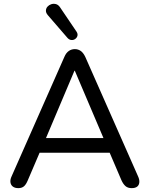

<svg xmlns="http://www.w3.org/2000/svg" viewBox="-20 -966 773 993"><path d="M75 7Q57 7 46.5 -1Q36 -9 34 -23Q32 -37 40 -54L313 -672Q322 -693 336 -702.5Q350 -712 367 -712Q384 -712 397.5 -702.5Q411 -693 421 -672L694 -54Q702 -37 700.5 -22.5Q699 -8 689 -0.5Q679 7 661 7Q641 7 629 -3.5Q617 -14 608 -34L537 -200L580 -176H152L195 -200L124 -34Q115 -12 104 -2.5Q93 7 75 7ZM365 -600 209 -231 185 -252H547L524 -231L367 -600ZM329 -770 227 -888Q217 -900 217.5 -911.5Q218 -923 225.5 -931.5Q233 -940 244.5 -944Q256 -948 268.5 -945Q281 -942 290 -929L376 -802Q383 -791 380.5 -781Q378 -771 369 -764.5Q360 -758 349 -759Q338 -760 329 -770Z"/></svg>

Font: Nunito ExtraLight Medium
Style: Regular
Weight: 500
Version: Version 3.602